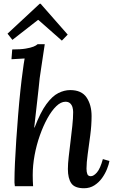

<svg xmlns="http://www.w3.org/2000/svg" viewBox="-20 -990 613 1021"><path d="M427 11Q377 11 359 -15.5Q341 -42 341 -91Q341 -119 345.5 -157.5Q350 -196 355 -237.5Q360 -279 364.5 -320Q369 -361 369 -394Q369 -407 365.5 -419.5Q362 -432 353 -440.5Q344 -449 328 -449Q304 -449 279.5 -425.5Q255 -402 232.5 -361.5Q210 -321 192 -270Q174 -219 164 -165Q154 -111 154 -59Q154 -45 154.5 -29Q155 -13 156 0H59Q57 -12 57 -18.5Q57 -25 57 -33Q57 -68 59.5 -123.5Q62 -179 66.5 -245.5Q71 -312 76.5 -380Q82 -448 88.5 -509Q95 -570 101 -612Q104 -635 106 -649Q108 -663 111 -679L41 -675L45 -727Q90 -727 116.5 -731.5Q143 -736 158 -742Q173 -748 180 -755H218Q214 -729 209 -695Q204 -661 199 -628.5Q194 -596 191 -574Q189 -554 185.5 -521Q182 -488 177.5 -449.5Q173 -411 169 -374.5Q165 -338 162 -312H164Q195 -393 226.5 -436Q258 -479 290 -495Q322 -511 353 -511Q414 -511 440.5 -471.5Q467 -432 467 -373Q467 -324 460 -271Q453 -218 446.5 -171Q440 -124 440 -93Q440 -75 444.5 -64Q449 -53 463 -53Q478 -53 495.5 -73Q513 -93 527 -144L562 -134Q559 -116 549 -91Q539 -66 522.5 -43Q506 -20 482 -4.5Q458 11 427 11ZM309 -774 184 -884H182L46 -778L20 -811L191 -970H196L340 -806Z"/></svg>

Font: Lora Medium
Style: Italic
Weight: 500
Italic angle: -3°
Designer: Olga Karpushina, Alexei Vanyashin (Cyrillic)
Foundry: Cyreal
Version: Version 3.004